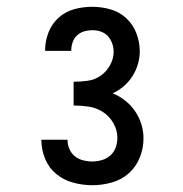

<svg xmlns="http://www.w3.org/2000/svg" viewBox="-20 -863 540 566"><path d="M252 -317Q224 -317 196 -324.5Q168 -332 146 -350Q124 -368 113 -395Q102 -422 102 -450Q102 -450 102 -450.5Q102 -451 102 -451H179Q179 -451 179 -451Q179 -451 179 -451Q179 -437 184.5 -424Q190 -411 200.5 -402.5Q211 -394 224.5 -390.5Q238 -387 252 -387Q266 -387 280 -391Q294 -395 305 -404.5Q316 -414 321 -428Q326 -442 326 -457Q326 -479 314.5 -499.5Q303 -520 284 -532.5Q265 -545 242.5 -548.5Q220 -552 197 -552V-622Q218 -622 239 -625Q260 -628 277 -640Q294 -652 304.5 -671Q315 -690 315 -711Q315 -723 310.5 -735.5Q306 -748 297.5 -757Q289 -766 277 -770Q265 -774 252 -774Q240 -774 228 -770.5Q216 -767 207 -758.5Q198 -750 194 -738Q190 -726 190 -714Q190 -714 190 -713.5Q190 -713 190 -713H113Q113 -714 113 -714.5Q113 -715 113 -716Q113 -742 123 -767.5Q133 -793 153 -811Q173 -829 199 -836Q225 -843 252 -843Q279 -843 305.5 -835.5Q332 -828 352 -809.5Q372 -791 382 -765Q392 -739 392 -712Q392 -693 386.5 -674Q381 -655 370.5 -638.5Q360 -622 345 -609Q330 -596 312 -588Q332 -580 349 -566.5Q366 -553 378 -535.5Q390 -518 396.5 -497.5Q403 -477 403 -455Q403 -426 392 -398.5Q381 -371 359.5 -352Q338 -333 309.5 -325Q281 -317 252 -317Z"/></svg>

Font: Iosevka Julsh Curly
Style: Regular
Weight: 400
Designer: Belleve Invis
Foundry: Belleve Invis
Version: Version 15.0.2; ttfautohint (v1.8.4)